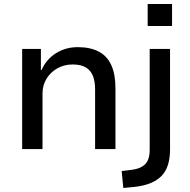

<svg xmlns="http://www.w3.org/2000/svg" viewBox="-20 -740 942 953"><path d="M90 0V-497H183V-392H186Q210 -446 258 -476Q306 -506 366 -506Q428 -506 470 -484Q512 -462 532.5 -416.5Q553 -371 553 -303V0H452V-298Q452 -335 441.5 -362.5Q431 -390 406.5 -405Q382 -420 341 -420Q298 -420 264 -400.5Q230 -381 210.5 -348.5Q191 -316 191 -276V0ZM713 -611V-720H834V-611ZM592 193 584 109 633 103Q676 98 699.5 76Q723 54 723 3V-497H824V1Q824 44 814 77Q804 110 782.5 132.5Q761 155 727 169Q693 183 645 188Z"/></svg>

Font: Nunito Sans 7pt Medium
Style: Regular
Weight: 500
Designer: Vernon Adams
Foundry: Vernon Adams
Version: Version 3.101;gftools[0.9.27]